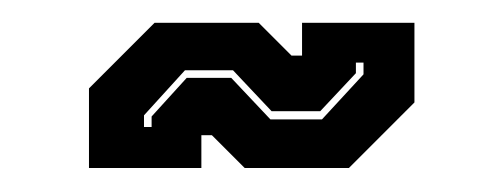

<svg xmlns="http://www.w3.org/2000/svg" viewBox="-20 -398 430 164"><path d="M56 -254.5V-322.5L112 -378.5H201L229 -350.5H238V-378.5H334V-310.5L278 -254.5H189L161 -282.5H152V-254.5ZM103 -289.5H109.5V-298.5L139.5 -331.5H177.5L211 -296H255L290.5 -334.5V-344.5H284V-335.5L253.5 -303H212L179 -338H138L103 -299.5Z"/></svg>

Font: Tourney ExtraBold
Style: Regular
Weight: 800
Designer: Tyler Finck
Foundry: Etcetera Type Co
Version: Version 1.015